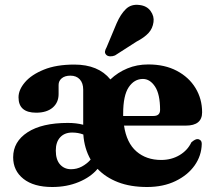

<svg xmlns="http://www.w3.org/2000/svg" viewBox="-20 -755 874 788"><path d="M809.5 -294Q809.5 -239.5 742.5 -239.5H489Q499.5 -168.5 540 -133.5Q580.5 -98.5 641.5 -98.5Q683.5 -98.5 716.8 -118.2Q750 -138 765.5 -171Q782 -185 791 -184Q797.5 -184 802.8 -179.2Q808 -174.5 808 -164Q807 -116 778.8 -76Q750.5 -36 700.2 -11.8Q650 12.5 583.5 12.5Q515.5 12.5 464.5 -7.2Q413.5 -27 380.5 -62Q352 -28 303 -7.8Q254 12.5 194.5 12.5Q118.5 12.5 76.2 -21Q34 -54.5 34 -109.5Q34 -173.5 93 -212Q152 -250.5 258.5 -250.5Q293.5 -250.5 321.5 -243V-387Q321.5 -414 307.5 -429.2Q293.5 -444.5 269 -444.5Q246.5 -444.5 233.5 -433.8Q220.5 -423 220.5 -406.5V-369Q220.5 -334 196 -313.2Q171.5 -292.5 128.5 -292.5Q56 -292.5 56 -355.5Q56 -386.5 82.5 -417.5Q109 -448.5 160 -469.2Q211 -490 285 -490Q383.5 -490 433 -429Q463.5 -458 502.8 -474.2Q542 -490.5 588.5 -490.5Q656.5 -490.5 706 -464.2Q755.5 -438 782.5 -393.5Q809.5 -349 809.5 -294ZM485.5 -289Q485.5 -284 485.5 -279H609.5Q637 -279 637 -304Q637 -368.5 616.2 -399.8Q595.5 -431 566.5 -431Q531 -431 508.2 -397Q485.5 -363 485.5 -289ZM209 -137Q209 -99.5 226.5 -80Q244 -60.5 271.5 -60.5Q295.5 -60.5 316 -71.5Q336.5 -82.5 352 -100Q326 -145.5 322 -203Q301 -211 276 -211Q245 -211 227 -191.5Q209 -172 209 -137ZM458.5 -659Q475 -697 496.8 -718Q518.5 -739 552.5 -734.5Q583 -731 598.2 -709.5Q613.5 -688 610 -664.5Q606.5 -638 589.5 -619.5Q572.5 -601 540 -584L452 -527.5Q442.5 -523.5 432.5 -523.8Q422.5 -524 416.5 -529.5Q409.5 -536.5 411 -544.5Q412.5 -552.5 417.5 -561Z"/></svg>

Font: Fraunces 9pt S000
Style: Bold
Weight: 700
Version: Version 1.000; ttfautohint (v1.8.3)